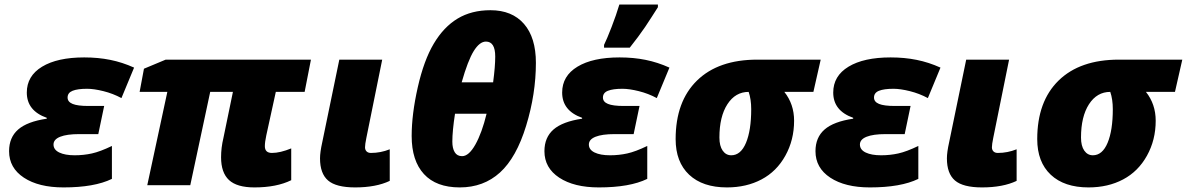

<svg xmlns="http://www.w3.org/2000/svg" viewBox="-20 -816 5229 846"><path d="M413.1 -225.1H329.1Q274.4 -225.1 245.1 -213.4Q215.8 -201.7 215.8 -179.2Q215.8 -156.2 241.2 -144Q266.6 -131.8 309.1 -131.8Q348.6 -131.8 385 -139.9Q421.4 -147.9 473.1 -172.9V-27.8Q396 9.8 259.8 9.8Q150.4 9.8 85.2 -33.2Q20 -76.2 20 -149.9Q20 -210.4 60.1 -245.4Q100.1 -280.3 186 -293V-296.9Q98.1 -328.1 98.1 -408.2Q98.1 -481.4 165.5 -522.2Q232.9 -563 351.1 -563Q412.6 -563 465.8 -552.2Q519 -541.5 570.8 -518.1L515.1 -383.8Q478 -403.8 436 -414.3Q394 -424.8 363.8 -424.8Q321.8 -424.8 299.8 -416Q277.8 -407.2 277.8 -386.2Q277.8 -367.2 299.8 -358.2Q321.8 -349.1 369.1 -349.1H439Z M1263.2 -22Q1198.7 9.8 1101.1 9.8Q1023.9 9.8 989 -22.7Q954.1 -55.2 954.1 -123Q954.1 -165 964.4 -208L1006.3 -411.1H906.2L818.4 0H628.9L717.3 -411.1H595.2L614.3 -513.2L710 -553.2H1350.1L1322.3 -411.1H1195.3L1153.3 -219.2Q1147 -189.9 1147 -171.9Q1147 -142.1 1178.2 -142.1Q1214.4 -142.1 1263.2 -162.1Z M1697.3 -19Q1636.7 9.8 1544.9 9.8Q1460.9 9.8 1425.5 -20.8Q1390.1 -51.3 1390.1 -118.2Q1390.1 -145 1399.9 -189L1475.1 -553.2H1664.1L1594.2 -208Q1588.4 -179.7 1588.4 -167Q1588.4 -155.8 1595.2 -148.9Q1602.1 -142.1 1614.3 -142.1Q1657.2 -142.1 1697.3 -158.2Z M2341.3 -539.1Q2341.3 -402.3 2298.3 -262Q2255.4 -121.6 2183.1 -55.9Q2110.8 9.8 2005.9 9.8Q1901.9 9.8 1847.9 -49.1Q1793.9 -107.9 1793.9 -216.8Q1793.9 -312.5 1820.8 -431.4Q1847.7 -550.3 1891.4 -623.8Q1935.1 -697.3 1996.3 -734.1Q2057.6 -771 2141.1 -771Q2236.3 -771 2288.8 -710.7Q2341.3 -650.4 2341.3 -539.1ZM1984.9 -314.9Q1973.1 -238.8 1973.1 -191.9Q1973.1 -162.6 1983.6 -145.3Q1994.1 -127.9 2016.1 -127.9Q2045.9 -127.9 2074.7 -179.2Q2103.5 -230.5 2124 -314.9ZM2121.1 -632.8Q2093.3 -632.8 2067.4 -591.1Q2041.5 -549.3 2014.2 -453.1H2152.8Q2162.1 -522.9 2162.1 -566.9Q2162.1 -632.8 2121.1 -632.8Z M2772 -225.1H2688Q2633.3 -225.1 2604 -213.4Q2574.7 -201.7 2574.7 -179.2Q2574.7 -156.2 2600.1 -144Q2625.5 -131.8 2668 -131.8Q2707.5 -131.8 2743.9 -139.9Q2780.3 -147.9 2832 -172.9V-27.8Q2754.9 9.8 2618.7 9.8Q2509.3 9.8 2444.1 -33.2Q2378.9 -76.2 2378.9 -149.9Q2378.9 -210.4 2418.9 -245.4Q2459 -280.3 2544.9 -293V-296.9Q2457 -328.1 2457 -408.2Q2457 -481.4 2524.4 -522.2Q2591.8 -563 2710 -563Q2771.5 -563 2824.7 -552.2Q2877.9 -541.5 2929.7 -518.1L2874 -383.8Q2836.9 -403.8 2794.9 -414.3Q2752.9 -424.8 2722.7 -424.8Q2680.7 -424.8 2658.7 -416Q2636.7 -407.2 2636.7 -386.2Q2636.7 -367.2 2658.7 -358.2Q2680.7 -349.1 2728 -349.1H2797.9ZM2641.6 -618.2Q2654.3 -644 2674.8 -697Q2695.3 -750 2709 -795.9H2878.9V-784.2Q2864.7 -762.2 2851.1 -740.7Q2837.4 -719.2 2822.8 -697.5Q2808.1 -675.8 2791.3 -653.3Q2774.4 -630.9 2754.9 -606H2641.6Z M3479 -284.2Q3479 -199.2 3440.4 -129.9Q3401.9 -60.5 3335.4 -25.4Q3269 9.8 3183.1 9.8Q3076.2 9.8 3016.6 -46.1Q2957 -102.1 2957 -203.1Q2957 -369.1 3051.3 -461.2Q3145.5 -553.2 3316.9 -553.2H3596.2L3564 -411.1H3436Q3479 -356.9 3479 -284.2ZM3278.8 -411.1Q3220.2 -411.1 3185.1 -356.7Q3149.9 -302.2 3149.9 -210Q3149.9 -172.9 3164.3 -152.3Q3178.7 -131.8 3202.1 -131.8Q3244.1 -131.8 3267.1 -186.8Q3290 -241.7 3290 -335Q3290 -378.4 3278.8 -411.1Z M3966.3 -225.1H3882.3Q3827.6 -225.1 3798.3 -213.4Q3769 -201.7 3769 -179.2Q3769 -156.2 3794.4 -144Q3819.8 -131.8 3862.3 -131.8Q3901.9 -131.8 3938.2 -139.9Q3974.6 -147.9 4026.4 -172.9V-27.8Q3949.2 9.8 3813 9.8Q3703.6 9.8 3638.4 -33.2Q3573.2 -76.2 3573.2 -149.9Q3573.2 -210.4 3613.3 -245.4Q3653.3 -280.3 3739.3 -293V-296.9Q3651.4 -328.1 3651.4 -408.2Q3651.4 -481.4 3718.8 -522.2Q3786.1 -563 3904.3 -563Q3965.8 -563 4019 -552.2Q4072.3 -541.5 4124 -518.1L4068.4 -383.8Q4031.2 -403.8 3989.3 -414.3Q3947.3 -424.8 3917 -424.8Q3875 -424.8 3853 -416Q3831.1 -407.2 3831.1 -386.2Q3831.1 -367.2 3853 -358.2Q3875 -349.1 3922.4 -349.1H3992.2Z M4459.5 -19Q4398.9 9.8 4307.1 9.8Q4223.1 9.8 4187.7 -20.8Q4152.3 -51.3 4152.3 -118.2Q4152.3 -145 4162.1 -189L4237.3 -553.2H4426.3L4356.4 -208Q4350.6 -179.7 4350.6 -167Q4350.6 -155.8 4357.4 -148.9Q4364.3 -142.1 4376.5 -142.1Q4419.4 -142.1 4459.5 -158.2Z M5072.3 -284.2Q5072.3 -199.2 5033.7 -129.9Q4995.1 -60.5 4928.7 -25.4Q4862.3 9.8 4776.4 9.8Q4669.4 9.8 4609.9 -46.1Q4550.3 -102.1 4550.3 -203.1Q4550.3 -369.1 4644.5 -461.2Q4738.8 -553.2 4910.2 -553.2H5189.5L5157.2 -411.1H5029.3Q5072.3 -356.9 5072.3 -284.2ZM4872.1 -411.1Q4813.5 -411.1 4778.3 -356.7Q4743.2 -302.2 4743.2 -210Q4743.2 -172.9 4757.6 -152.3Q4772 -131.8 4795.4 -131.8Q4837.4 -131.8 4860.4 -186.8Q4883.3 -241.7 4883.3 -335Q4883.3 -378.4 4872.1 -411.1Z"/></svg>

Font: Open Sans Extrabold
Style: Italic
Weight: 800
Italic angle: -12°
Foundry: Ascender Corporation
Version: Version 1.10